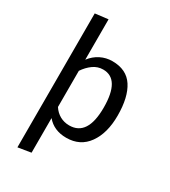

<svg xmlns="http://www.w3.org/2000/svg" viewBox="-229 -859 1044 1182"><g transform="rotate(30 293.0 -268.5)"><path d="M529 -264Q529 -140 475 -64Q421 12 322 12Q234 12 184 -48V198L92 213V-739L184 -750V-463Q212 -500 251 -519.5Q290 -539 334 -539Q435 -539 482 -467Q529 -395 529 -264ZM430 -264Q430 -466 311 -466Q272 -466 240 -443Q208 -420 184 -384V-127Q204 -96 234 -79.5Q264 -63 300 -63Q430 -63 430 -264Z"/></g></svg>

Font: FiraGO
Style: Regular
Weight: 400
Designer: bBox Type
Foundry: bBox Type GmbH
Version: Version 1.001;April 20, 2020;FontCreator 12.0.0.2555 64-bit